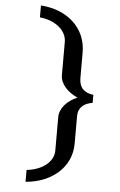

<svg xmlns="http://www.w3.org/2000/svg" viewBox="-67 -913 716 1149"><g transform="rotate(5 291.5 -338.5)"><path d="M131.3 119.6V190.9C282.7 179.2 404.3 84 404.3 -63V-227.5C404.3 -280.8 440.4 -307.1 490.2 -314.5V-362.8C438.5 -368.7 404.3 -396 404.3 -455.6V-609.9C404.3 -761.2 284.7 -858.9 131.3 -868.2V-796.9C221.2 -788.6 292.5 -734.4 292.5 -663.1V-463.9C292.5 -411.6 337.4 -364.3 397 -337.9C336.9 -314 292.5 -264.2 292.5 -212.4V-10.3C292.5 59.1 221.2 110.8 131.3 119.6Z"/></g></svg>

Font: Atomic Age
Style: Regular
Weight: 400
Designer: James Grieshaber
Foundry: James Grieshaber
Version: Version 1.002